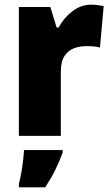

<svg xmlns="http://www.w3.org/2000/svg" viewBox="-20 -583 475 824"><path d="M371 -563Q385 -563 399.5 -561Q414 -559 425 -557L409 -379Q399 -382 385.5 -383.5Q372 -385 350 -385Q323 -385 298 -376Q273 -367 257 -343Q241 -319 241 -274V0H61V-553H196L223 -465H232Q251 -503 288.5 -533Q326 -563 371 -563ZM249 72Q234 112 216.5 147.5Q199 183 174 221H61V207Q66 187 71 160.5Q76 134 79 107Q82 80 83 61H249Z"/></svg>

Font: Noto Sans Gujarati SemiCondensed Black
Style: Regular
Weight: 900
Width: 4
Designer: Jelle Bosma - Monotype Design Team, Universal Thirst
Foundry: Monotype Imaging Inc.
Version: Version 2.106; ttfautohint (v1.8.4.7-5d5b)